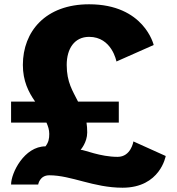

<svg xmlns="http://www.w3.org/2000/svg" viewBox="-20 -861 825 896"><path d="M31.7 -387V-289H196.7C204.4 -272 209.9 -255 209.9 -236C209.9 -213 206.6 -197 192.3 -178C93.3 -178 31.7 -54 31.7 0H158.2C158.2 0 164.8 -43 209.9 -43C313.3 -43 415.6 15 552 15C728 15 753.3 -133 753.3 -133L602.6 -201C602.6 -201 591.6 -129 528.9 -129C447.5 -129 373.8 -162 356.2 -162C356.2 -162 387 -196 387 -243C387 -260 385.9 -275 383.7 -289H534.4V-387H344.1C319.9 -436 291.3 -476 291.3 -558C291.3 -634 327.6 -689 395.8 -689C502.5 -689 523.4 -574 523.4 -574L697.2 -651C697.2 -651 653.2 -841 395.8 -841C192.3 -841 86.7 -714 86.7 -558C86.7 -483 113.1 -431 143.9 -387Z"/></svg>

Font: Hussar
Style: BdWide
Weight: 700
Foundry: Cannot Into Space Fonts
Version: Version 2.00